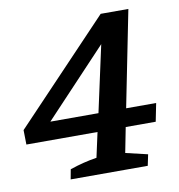

<svg xmlns="http://www.w3.org/2000/svg" viewBox="-75 -666 680 731"><g transform="rotate(-10 264.5 -300.5)"><path d="M140 0 147 -38Q173 -47 199 -53.5Q225 -60 251 -64L272 -160H-3L-4 -216L362 -601H469L395 -230H511L497 -160H381L362 -63L447 -43L438 0ZM102 -230H288L344 -487Z"/></g></svg>

Font: Piazzolla SemiBold
Style: Italic
Weight: 600
Italic angle: -11.3°
Designer: Juan Pablo del Peral
Foundry: Huerta Tipografica
Version: Version 1.330